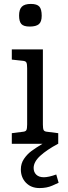

<svg xmlns="http://www.w3.org/2000/svg" viewBox="-20 -731 345 976"><path d="M40 -480V-428L95 -422Q110 -421 114 -413.5Q118 -406 118 -384V-98Q118 -77 114 -69.5Q110 -62 95 -61L40 -54V0H276V-54L221 -61Q206 -62 202 -69.5Q198 -77 198 -98V-480ZM77 -652Q77 -683 91 -697Q105 -711 137 -711Q168 -711 180 -697.5Q192 -684 192 -651Q192 -620 177.5 -608Q163 -596 131 -596Q100 -596 88.5 -609Q77 -622 77 -652ZM86 130Q86 100 102 76.5Q118 53 139.5 37Q161 21 196 0H275Q217 31 184 61.5Q151 92 151 123Q151 144 164.5 157Q178 170 203 170Q227 170 266 156L278 198Q274 200 246 212.5Q218 225 181 225Q138 225 112 198Q86 171 86 130Z"/></svg>

Font: Enriqueta
Style: Regular
Weight: 400
Designer: Viviana Monsalve, Gustavo Ibarra
Foundry: 72Puntos
Version: Version 2.000